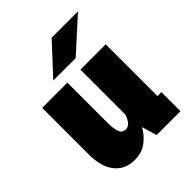

<svg xmlns="http://www.w3.org/2000/svg" viewBox="-204 -831 958 958"><g transform="rotate(-45 275.0 -351.5)"><path d="M187 11Q120 11 81.8 -36Q43.5 -83 43.5 -174V-500H221.5V-217.5Q221.5 -175 230.2 -151.8Q239 -128.5 261.5 -128.5Q283 -128.5 296.5 -147.8Q310 -167 313.5 -185.5V-500H492V-135H519.5V0H352L327.5 -80Q308 -42.5 272.8 -15.8Q237.5 11 187 11ZM337 -557H179L324.5 -714H510.5Z"/></g></svg>

Font: Trispace SemiCondensed ExtraBold
Style: Regular
Weight: 800
Width: 4
Designer: Tyler Finck
Foundry: Etcetera Type Company
Version: Version 1.210; ttfautohint (v1.8.3)